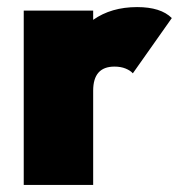

<svg xmlns="http://www.w3.org/2000/svg" viewBox="-20 -522 505 542"><path d="M47 0V-492H243V-466Q294 -502 367 -502Q434 -502 465 -471L355 -315Q348 -323 334.5 -328.5Q321 -334 303 -334Q243 -334 243 -266V0Z"/></svg>

Font: Outfit Black
Style: Regular
Weight: 900
Designer: Rodrigo Fuenzalida
Foundry: fragTYPE
Version: Version 1.100; ttfautohint (v1.8.4.7-5d5b)